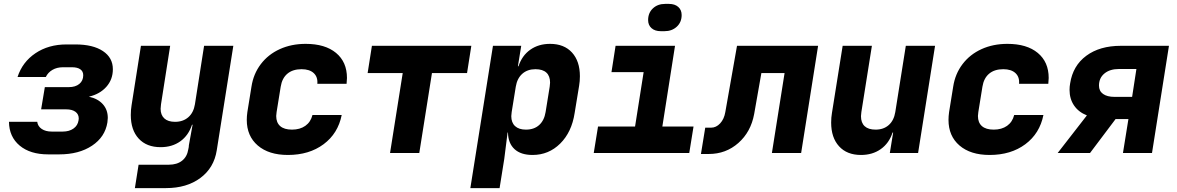

<svg xmlns="http://www.w3.org/2000/svg" viewBox="-20 -785 6040 985"><path d="M436 -289Q482 -279 507.5 -250.5Q533 -222 533 -180Q533 -173 531 -157Q519 -82 452 -37.5Q385 7 284 7H227Q135 7 81 -38Q27 -83 26 -160H171Q174 -137 194 -123.5Q214 -110 245 -110H302Q335 -110 357 -125.5Q379 -141 383 -168L384 -177Q384 -199 367 -211.5Q350 -224 320 -224H191L210 -338H333Q367 -338 387 -354.5Q407 -371 407 -399Q407 -419 392 -429.5Q377 -440 349 -440H303Q272 -440 249 -426.5Q226 -413 215 -390H70Q95 -467 162 -512Q229 -557 321 -557H367Q457 -557 508 -523Q559 -489 559 -430Q559 -377 525.5 -339.5Q492 -302 436 -289Z M1027 -550H1177L1092 -14Q1078 76 1008 128Q938 180 832 180H672L691 60H846Q888 60 914 39.5Q940 19 946 -19Q949 -31 949 -40L968 -145H965Q947 -90 905 -60Q863 -30 804 -30Q732 -30 691.5 -74Q651 -118 651 -195Q651 -221 655 -245L703 -550H853L806 -250Q804 -234 804 -227Q804 -195 823 -177.5Q842 -160 878 -160Q919 -160 946 -183.5Q973 -207 980 -250Z M1246 -170Q1246 -189 1249 -210L1270 -340Q1280 -406 1318 -456Q1356 -506 1415.5 -533Q1475 -560 1548 -560Q1648 -560 1704 -513.5Q1760 -467 1760 -385Q1760 -375 1758 -355H1608Q1611 -390 1589.5 -410Q1568 -430 1527 -430Q1482 -430 1454.5 -407Q1427 -384 1420 -340L1399 -210Q1397 -196 1397 -190Q1397 -156 1417.5 -138Q1438 -120 1478 -120Q1519 -120 1546.5 -139.5Q1574 -159 1583 -195H1733Q1714 -100 1640 -45Q1566 10 1457 10Q1359 10 1302.5 -38.5Q1246 -87 1246 -170Z M2131 0H1981L2046 -410H1866L1888 -550H2398L2376 -410H2196Z M2955 -394Q2955 -368 2951 -345L2928 -205Q2913 -107 2854 -48.5Q2795 10 2712 10Q2652 10 2619.5 -20Q2587 -50 2586 -105H2584L2567 30L2543 180H2393L2509 -550H2654L2637 -445H2640Q2658 -500 2700.5 -530Q2743 -560 2802 -560Q2874 -560 2914.5 -515.5Q2955 -471 2955 -394ZM2800 -340Q2802 -356 2802 -361Q2802 -395 2783 -412.5Q2764 -430 2727 -430Q2686 -430 2659.5 -406.5Q2633 -383 2626 -340L2605 -210Q2603 -196 2603 -189Q2603 -156 2622.5 -138Q2642 -120 2678 -120Q2720 -120 2746 -143.5Q2772 -167 2779 -210Z M3370 -625Q3340 -625 3322.5 -640.5Q3305 -656 3305 -682Q3305 -719 3329.5 -742Q3354 -765 3392 -765H3412Q3442 -765 3459.5 -749.5Q3477 -734 3477 -708Q3477 -671 3452 -648Q3427 -625 3389 -625ZM3516 0H3026L3048 -136H3238L3282 -415H3117L3138 -550H3443L3378 -136H3538Z M3576 5 3598 -130H3628Q3654 -130 3674.5 -152Q3695 -174 3701 -210L3761 -550H4177L4090 0H3940L4005 -410H3886L3849 -200Q3832 -108 3768 -51.5Q3704 5 3616 5Z M4627 -550H4777L4690 0H4545L4562 -105H4559Q4541 -50 4498.5 -20Q4456 10 4397 10Q4325 10 4284.5 -34.5Q4244 -79 4244 -156Q4244 -182 4248 -205L4303 -550H4453L4399 -210Q4397 -194 4397 -189Q4397 -155 4416 -137.5Q4435 -120 4472 -120Q4513 -120 4539.5 -143.5Q4566 -167 4573 -210Z M4846 -170Q4846 -189 4849 -210L4870 -340Q4880 -406 4918 -456Q4956 -506 5015.5 -533Q5075 -560 5148 -560Q5248 -560 5304 -513.5Q5360 -467 5360 -385Q5360 -375 5358 -355H5208Q5211 -390 5189.5 -410Q5168 -430 5127 -430Q5082 -430 5054.5 -407Q5027 -384 5020 -340L4999 -210Q4997 -196 4997 -190Q4997 -156 5017.5 -138Q5038 -120 5078 -120Q5119 -120 5146.5 -139.5Q5174 -159 5183 -195H5333Q5314 -100 5240 -45Q5166 10 5057 10Q4959 10 4902.5 -38.5Q4846 -87 4846 -170Z M5556 -193Q5513 -210 5490 -244Q5467 -278 5467 -324Q5467 -341 5470 -357Q5484 -448 5553 -499Q5622 -550 5730 -550H5977L5890 0H5741L5769 -174H5703L5572 0H5406ZM5788 -288 5810 -431H5720Q5674 -431 5646 -408Q5618 -385 5618 -346Q5618 -318 5639 -303Q5660 -288 5698 -288Z"/></svg>

Font: JetBrains Mono Extra Bold
Style: Italic
Weight: 800
Italic angle: -9°
Monospace: yes
Designer: Philipp Nurullin, Konstantin Bulenkov
Foundry: JetBrains
Version: 2.002